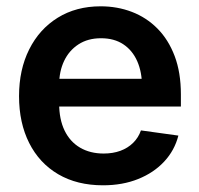

<svg xmlns="http://www.w3.org/2000/svg" viewBox="-20 -564 619 596"><path d="M299.8 11.2Q219.2 11.2 160.6 -23.2Q102.1 -57.6 70.6 -120.1Q39.1 -182.6 39.1 -265.6Q39.1 -347.7 70.6 -410.6Q102.1 -473.6 159.2 -509Q216.3 -544.4 292.5 -544.4Q344.2 -544.4 389.4 -527.1Q434.6 -509.8 468.8 -475.3Q502.9 -440.9 522.2 -389.9Q541.5 -338.9 541.5 -271V-233.4H95.2V-319.3H478.5L420.9 -294.9Q420.9 -340.3 406 -374Q391.1 -407.7 362.8 -426.5Q334.5 -445.3 293.5 -445.3Q252.9 -445.3 223.6 -426.3Q194.3 -407.2 179 -374.8Q163.6 -342.3 163.6 -300.8V-243.2Q163.6 -193.8 180.4 -158.9Q197.3 -124 228.5 -105.7Q259.8 -87.4 301.8 -87.4Q330.6 -87.4 353.8 -95.9Q377 -104.5 393.3 -120.6Q409.7 -136.7 417.5 -159.2L533.7 -143.1Q522 -97.2 489.7 -62.5Q457.5 -27.8 408.9 -8.3Q360.4 11.2 299.8 11.2Z"/></svg>

Font: Inter 20pt SemiBold
Style: Regular
Weight: 600
Version: Version 4.001;git-66647c0bb